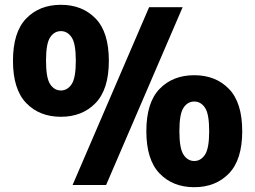

<svg xmlns="http://www.w3.org/2000/svg" viewBox="-20 -770 1062 799"><path d="M233.5 -284Q144 -284 89 -341.2Q34 -398.5 34 -517Q34 -636 89 -693Q144 -750 233.5 -750Q322.5 -750 377.8 -693Q433 -636 433 -517Q433 -398.5 377.8 -341.2Q322.5 -284 233.5 -284ZM282 0 600.5 -740H740L421.5 0ZM233.5 -393.5Q260.5 -393.5 278 -419.5Q295.5 -445.5 295.5 -517Q295.5 -589 278 -614.8Q260.5 -640.5 233.5 -640.5Q206 -640.5 188.8 -614.8Q171.5 -589 171.5 -517.5Q171.5 -445.5 188.8 -419.5Q206 -393.5 233.5 -393.5ZM788.5 9Q699 9 644 -48.2Q589 -105.5 589 -224Q589 -343 644 -400Q699 -457 788.5 -457Q877.5 -457 932.8 -400Q988 -343 988 -224Q988 -105.5 932.8 -48.2Q877.5 9 788.5 9ZM788.5 -100Q815.5 -100 833 -126.2Q850.5 -152.5 850.5 -224Q850.5 -296 833 -321.8Q815.5 -347.5 788.5 -347.5Q761 -347.5 743.8 -321.8Q726.5 -296 726.5 -224.5Q726.5 -152.5 743.8 -126.2Q761 -100 788.5 -100Z"/></svg>

Font: Encode Sans Semi Condensed ExtraBold
Style: Regular
Weight: 800
Width: 4
Designer: Multiple Designers
Foundry: Impallari Type
Version: Version 3.000; ttfautohint (v1.8.3) -l 8 -r 50 -G 200 -x 14 